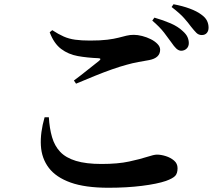

<svg xmlns="http://www.w3.org/2000/svg" viewBox="-20 -853 1040 904"><path d="M832 -614Q820 -615 809.5 -625Q799 -635 787 -653Q773 -673 752.5 -699.5Q732 -726 697 -756L707 -770Q749 -758 783.5 -743Q818 -728 840 -707Q857 -692 863 -678Q869 -664 869 -650Q869 -634 858.5 -624Q848 -614 832 -614ZM491 31Q381 31 312.5 6.5Q244 -18 210 -62.5Q176 -107 172.5 -167.5Q169 -228 190 -301H210Q213 -249 225 -207.5Q237 -166 263.5 -138Q290 -110 337.5 -95.5Q385 -81 458 -81Q535 -81 588 -92.5Q641 -104 673 -114.5Q705 -125 719 -125Q738 -125 760.5 -118Q783 -111 799.5 -97Q816 -83 816 -61Q816 -37 805 -25Q794 -13 761 -1Q720 13 648.5 22Q577 31 491 31ZM328 -474Q358 -496 391.5 -523Q425 -550 447 -567Q460 -578 443 -579Q391 -581 346.5 -589Q302 -597 268 -622.5Q234 -648 214 -701L226 -711Q255 -692 280 -681Q305 -670 334.5 -666Q364 -662 404 -662Q453 -662 485 -666Q517 -670 538 -675.5Q559 -681 575.5 -685Q592 -689 610 -689Q628 -689 649.5 -683.5Q671 -678 690 -668.5Q709 -659 721.5 -646Q734 -633 734 -619Q734 -580 682 -570Q659 -566 631.5 -561Q604 -556 576 -548Q546 -540 507.5 -526.5Q469 -513 426 -495.5Q383 -478 338 -459ZM930 -688Q915 -688 904.5 -698.5Q894 -709 879 -728Q866 -746 846.5 -768Q827 -790 788 -820L797 -833Q840 -825 873.5 -812.5Q907 -800 927 -785Q947 -771 954.5 -755.5Q962 -740 962 -723Q962 -707 953.5 -697.5Q945 -688 930 -688Z"/></svg>

Font: Noto Serif TC
Style: Bold
Weight: 700
Designer: Ryoko NISHIZUKA 西塚涼子 (kana & ideographs); Frank Grießhammer (Latin, Greek & Cyrillic); Wenlong ZHANG 张文龙 (bopomofo); San
Foundry: Adobe
Version: Version 2.002-H1;hotconv 1.1.0;makeotfexe 2.6.0